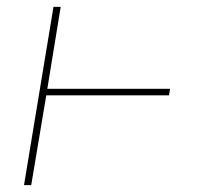

<svg xmlns="http://www.w3.org/2000/svg" viewBox="-20 -540 640 560"><path d="M50 0 136 -520H157L118 -281H476L473 -262H115L71 0Z"/></svg>

Font: Iosevka Etoile Thin Oblique
Style: Regular
Weight: 100
Italic angle: -9°
Designer: Belleve Invis
Foundry: Belleve Invis
Version: Version 15.5.2; ttfautohint (v1.8.4)